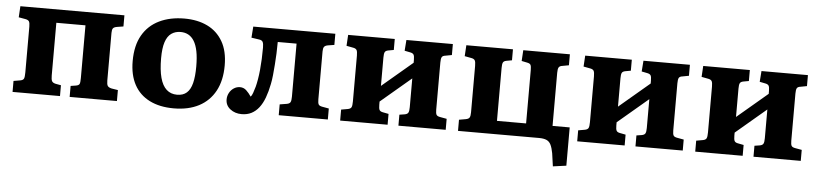

<svg xmlns="http://www.w3.org/2000/svg" viewBox="-43 -757 4896 1149"><g transform="rotate(5 2405.5 -182.5)"><path d="M39 0V-66L80 -73Q96 -76 100.5 -85.5Q105 -95 105 -123V-398Q105 -421 99.5 -429.5Q94 -438 77 -441L37 -448L41 -515H666V-448L628 -442Q610 -439 604 -431Q598 -423 598 -403V-117Q598 -94 604 -85Q610 -76 628 -72L666 -66V0H382V-66L414 -71Q431 -74 435 -83Q439 -92 439 -118V-435H264V-118Q264 -95 269 -85Q274 -75 291 -71L324 -65V0Z M1008 14Q923 14 862.5 -16.5Q802 -47 770.5 -105Q739 -163 739 -247Q739 -340 774.5 -402Q810 -464 875 -495.5Q940 -527 1026 -527Q1105 -527 1164 -498.5Q1223 -470 1256.5 -412.5Q1290 -355 1290 -268Q1290 -178 1256 -115Q1222 -52 1159 -19Q1096 14 1008 14ZM1021 -69Q1057 -69 1079 -88.5Q1101 -108 1111 -147.5Q1121 -187 1121 -247Q1121 -301 1113.5 -338.5Q1106 -376 1091.5 -399.5Q1077 -423 1056.5 -434Q1036 -445 1010 -445Q978 -445 954.5 -428.5Q931 -412 919 -375.5Q907 -339 907 -278Q907 -208 919.5 -161.5Q932 -115 957.5 -92Q983 -69 1021 -69Z M1416 13Q1376 13 1347.5 -9Q1319 -31 1319 -67Q1319 -88 1329 -106.5Q1339 -125 1356 -136Q1373 -147 1393 -147Q1415 -147 1431 -132Q1447 -117 1461 -96Q1468 -103 1474 -120Q1480 -137 1486 -158Q1491 -177 1495.5 -203.5Q1500 -230 1503 -261Q1506 -292 1507.5 -326Q1509 -360 1509 -395Q1509 -419 1503.5 -429Q1498 -439 1482 -441L1435 -448L1440 -515H1933V-448L1895 -442Q1878 -439 1872 -430.5Q1866 -422 1866 -403V-115Q1866 -93 1871 -84.5Q1876 -76 1894 -73L1933 -66V0H1638V-65L1681 -72Q1697 -75 1702 -84.5Q1707 -94 1707 -117V-436H1594Q1594 -401 1592.5 -366.5Q1591 -332 1588.5 -299Q1586 -266 1583 -236Q1580 -206 1575 -182Q1566 -136 1552.5 -99.5Q1539 -63 1519.5 -38Q1500 -13 1474.5 0Q1449 13 1416 13Z M2007 0V-66L2047 -73Q2063 -76 2068 -85.5Q2073 -95 2073 -121V-396Q2073 -420 2068 -429Q2063 -438 2048 -441L2006 -449L2010 -515H2290V-449L2257 -443Q2241 -440 2236.5 -430.5Q2232 -421 2232 -398V-228L2415 -383V-400Q2415 -423 2410 -431.5Q2405 -440 2390 -443L2355 -450L2360 -515H2639V-449L2602 -442Q2584 -440 2579 -430.5Q2574 -421 2574 -398V-115Q2574 -93 2579 -84.5Q2584 -76 2602 -73L2641 -66V0H2357V-66L2389 -71Q2405 -74 2410 -83.5Q2415 -93 2415 -116V-289L2232 -134V-115Q2232 -93 2236.5 -84Q2241 -75 2256 -72L2292 -65V0Z M3299 162 3288 84Q3282 52 3273 33.5Q3264 15 3247 7.5Q3230 0 3202 0H2715V-67L2755 -74Q2772 -77 2777.5 -86Q2783 -95 2783 -117V-396Q2783 -420 2778 -429Q2773 -438 2758 -441L2716 -449L2720 -515H3000V-449L2967 -443Q2951 -440 2946.5 -430.5Q2942 -421 2942 -398V-80H3117V-400Q3117 -423 3112.5 -431.5Q3108 -440 3092 -443L3058 -450L3062 -515H3342V-449L3304 -442Q3287 -440 3281.5 -430.5Q3276 -421 3276 -398V-79H3379V151Z M3431 0V-66L3471 -73Q3487 -76 3492 -85.5Q3497 -95 3497 -121V-396Q3497 -420 3492 -429Q3487 -438 3472 -441L3430 -449L3434 -515H3714V-449L3681 -443Q3665 -440 3660.5 -430.5Q3656 -421 3656 -398V-228L3839 -383V-400Q3839 -423 3834 -431.5Q3829 -440 3814 -443L3779 -450L3784 -515H4063V-449L4026 -442Q4008 -440 4003 -430.5Q3998 -421 3998 -398V-115Q3998 -93 4003 -84.5Q4008 -76 4026 -73L4065 -66V0H3781V-66L3813 -71Q3829 -74 3834 -83.5Q3839 -93 3839 -116V-289L3656 -134V-115Q3656 -93 3660.5 -84Q3665 -75 3680 -72L3716 -65V0Z M4140 0V-66L4180 -73Q4196 -76 4201 -85.5Q4206 -95 4206 -121V-396Q4206 -420 4201 -429Q4196 -438 4181 -441L4139 -449L4143 -515H4423V-449L4390 -443Q4374 -440 4369.5 -430.5Q4365 -421 4365 -398V-228L4548 -383V-400Q4548 -423 4543 -431.5Q4538 -440 4523 -443L4488 -450L4493 -515H4772V-449L4735 -442Q4717 -440 4712 -430.5Q4707 -421 4707 -398V-115Q4707 -93 4712 -84.5Q4717 -76 4735 -73L4774 -66V0H4490V-66L4522 -71Q4538 -74 4543 -83.5Q4548 -93 4548 -116V-289L4365 -134V-115Q4365 -93 4369.5 -84Q4374 -75 4389 -72L4425 -65V0Z"/></g></svg>

Font: Literata 18pt
Style: Bold
Weight: 700
Designer: Latin by Veronika Burian and Jose Scaglione. Greek by Irene Vlachou. Cyrillic by Vera Evstafieva.
Foundry: TypeTogether
Version: Version 3.103;gftools[0.9.29]